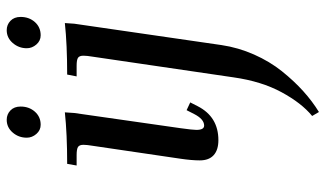

<svg xmlns="http://www.w3.org/2000/svg" viewBox="-217 -440 960 566"><g transform="rotate(-90 263.0 -157.0)"><path d="M204.1 283.2Q242.2 252 274.2 192.9Q306.2 133.8 317.9 51.8L378.9 -363.8Q381.8 -380.9 381.8 -391.1Q381.8 -402.8 375.7 -407Q369.6 -411.1 352.1 -411.1H320.8L326.2 -439Q415 -439 478 -445.8L476.1 -418L413.1 16.1Q405.8 65.4 385.3 111.8Q364.7 158.2 336.2 193.8Q307.6 229.5 277.6 256.6Q247.6 283.7 215.8 303.2ZM403.8 -558.1Q403.8 -581.5 419.2 -599.4Q434.6 -617.2 457 -617.2Q473.1 -617.2 484.6 -606.2Q496.1 -595.2 496.1 -576.2Q496.1 -551.3 481 -534.2Q465.8 -517.1 441.9 -517.1Q425.8 -517.1 414.8 -529.8Q403.8 -542.5 403.8 -558.1ZM58.1 -411.1 63 -439Q151.4 -439 214.8 -445.8L212.9 -418L168 -104Q163.1 -68.8 163.1 -58.1Q163.1 -35.2 175.8 -35.2Q194.8 -35.2 210 -64.9L221.2 -86.9L244.1 -76.2L232.9 -54.2Q201.7 6.8 132.8 6.8Q104 6.8 88.6 -7.1Q73.2 -21 73.2 -47.9Q73.2 -71.8 78.1 -105L116.2 -363.8Q119.1 -380.9 119.1 -391.1Q119.1 -402.8 112.8 -407Q106.4 -411.1 88.9 -411.1ZM140.1 -558.1Q140.1 -582 155.3 -599.6Q170.4 -617.2 192.9 -617.2Q209 -617.2 220.5 -606.2Q231.9 -595.2 231.9 -576.2Q231.9 -551.3 216.8 -534.2Q201.7 -517.1 178.2 -517.1Q162.1 -517.1 151.1 -529.8Q140.1 -542.5 140.1 -558.1Z"/></g></svg>

Font: Dihjauti
Style: Bold Italic
Weight: 700
Italic angle: -9°
Designer: T. Christopher White
Version: Version 3.0.0